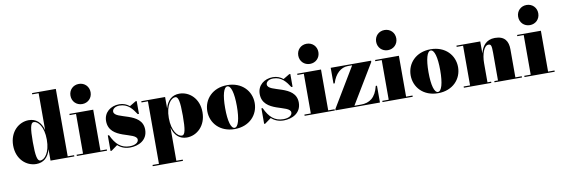

<svg xmlns="http://www.w3.org/2000/svg" viewBox="-66 -1288 6037 2066"><g transform="rotate(-10 2952.5 -255.0)"><path d="M654.5 -13.5H584.5V-750H324.5V-736.5H394.5V-333.5C372 -421 317.5 -469.5 238.5 -469.5C129.5 -469.5 26.5 -379.5 26.5 -229.5C26.5 -79.5 129.5 9.5 238.5 9.5C318 9.5 372 -38 394.5 -125V0H654.5ZM394.5 -229.5C394.5 -88 334 -20 288 -20C254 -20 241.5 -78 241.5 -229.5C241.5 -380.5 254 -440 288 -440C334 -440 394.5 -371.5 394.5 -229.5Z M727 -650C727 -587 774 -540 837 -540C900 -540 947 -587 947 -650C947 -713 900 -760 837 -760C774 -760 727 -713 727 -650ZM682 -13.5V0H1012V-13.5H942V-460H682V-446.5H752V-13.5Z M1060 10 1129 -40C1165 -7.5 1209 10 1264 10C1351 10 1455.5 -33 1455.5 -152C1455.5 -350 1149.5 -312.5 1149.5 -402.5C1149.5 -430 1179.5 -454.5 1227.5 -454.5C1320.5 -454.5 1365.5 -390.5 1405.5 -330H1419V-470H1407L1338.5 -429C1309 -453 1273 -469 1227 -469C1132.5 -469 1057 -409 1057 -315C1057 -109 1358 -147 1358 -60C1358 -29.5 1324 -4 1261 -4C1169.5 -4 1110 -55.5 1062 -160H1048.5V10Z M1467.5 236.5V250H1797.5V236.5H1727.5V-125.5C1750.5 -38.5 1804.5 10 1883.5 10C1992.5 10 2095.5 -80 2095.5 -230C2095.5 -380 1992.5 -469 1883.5 -469C1804.5 -469 1750.5 -421.5 1727.5 -334.5V-460H1467.5V-446.5H1537.5V236.5ZM1727.5 -230C1727.5 -371.5 1788.5 -439.5 1834.5 -439.5C1868.5 -439.5 1880.5 -381.5 1880.5 -230C1880.5 -78.5 1868.5 -19.5 1834.5 -19.5C1788.5 -19.5 1727.5 -87.5 1727.5 -230Z M2148 -230C2148 -100 2246 10 2407 10C2568 10 2666 -100 2666 -230C2666 -360 2568 -470 2407 -470C2246 -470 2148 -360 2148 -230ZM2343 -230C2343 -374 2368 -456.5 2407 -456.5C2446 -456.5 2471 -374 2471 -230C2471 -86 2446 -3.5 2407 -3.5C2368 -3.5 2343 -86 2343 -230Z M2738.5 10 2807.5 -40C2843.5 -7.5 2887.5 10 2942.5 10C3029.5 10 3134 -33 3134 -152C3134 -350 2828 -312.5 2828 -402.5C2828 -430 2858 -454.5 2906 -454.5C2999 -454.5 3044 -390.5 3084 -330H3097.5V-470H3085.5L3017 -429C2987.5 -453 2951.5 -469 2905.5 -469C2811 -469 2735.5 -409 2735.5 -315C2735.5 -109 3036.5 -147 3036.5 -60C3036.5 -29.5 3002.5 -4 2939.5 -4C2848 -4 2788.5 -55.5 2740.5 -160H2727V10Z M3216 -650C3216 -587 3263 -540 3326 -540C3389 -540 3436 -587 3436 -650C3436 -713 3389 -760 3326 -760C3263 -760 3216 -713 3216 -650ZM3171 -13.5V0H3501V-13.5H3431V-460H3171V-446.5H3241V-13.5Z M3720.5 -446.5H3769L3509 -13.5V0H3994V-184H3980.5C3950.5 -60 3884.5 -13.5 3788 -13.5H3717L3978 -446.5V-460H3537V-288H3550.5C3580.5 -389 3646.5 -446.5 3720.5 -446.5Z M4067 -650C4067 -587 4114 -540 4177 -540C4240 -540 4287 -587 4287 -650C4287 -713 4240 -760 4177 -760C4114 -760 4067 -713 4067 -650ZM4022 -13.5V0H4352V-13.5H4282V-460H4022V-446.5H4092V-13.5Z M4370 -230C4370 -100 4468 10 4629 10C4790 10 4888 -100 4888 -230C4888 -360 4790 -470 4629 -470C4468 -470 4370 -360 4370 -230ZM4565 -230C4565 -374 4590 -456.5 4629 -456.5C4668 -456.5 4693 -374 4693 -230C4693 -86 4668 -3.5 4629 -3.5C4590 -3.5 4565 -86 4565 -230Z M4911 -13.5V0H5211V-13.5H5171V-222.5C5171 -317.5 5202.5 -410.5 5250 -410.5C5278 -410.5 5286 -400 5286 -316V-13.5H5246V0H5546V-13.5H5476V-319.5C5476 -406.5 5441 -470 5331.5 -470C5234.5 -470 5190 -403.5 5171 -329V-460H4911V-446.5H4981V-13.5Z M5618.5 -650C5618.5 -587 5665.5 -540 5728.5 -540C5791.5 -540 5838.5 -587 5838.5 -650C5838.5 -713 5791.5 -760 5728.5 -760C5665.5 -760 5618.5 -713 5618.5 -650ZM5573.5 -13.5V0H5903.5V-13.5H5833.5V-460H5573.5V-446.5H5643.5V-13.5Z"/></g></svg>

Font: Bodoni* 16pt Fatface
Style: Regular
Weight: 900
Version: Version 2.3